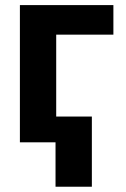

<svg xmlns="http://www.w3.org/2000/svg" viewBox="-20 -550 486 742"><path d="M418.2 -416.1H197.2V0H56.9V-530.3H418.2ZM335 171.6H194.6V-99.6H335Z"/></svg>

Font: Pretendard JP Variable
Style: Regular
Weight: 400
Designer: Base glyphs from Inter by Rasmus Andersson; Hangul glyphs from Noto Sans CJK(Source Han Sans) by Jang Soo-young and Kang
Foundry: Kil Hyung-jin
Version: Version 1.307;Glyphs 3.2 (3192)